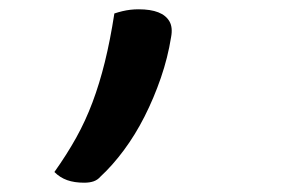

<svg xmlns="http://www.w3.org/2000/svg" viewBox="-20 -199 640 413"><path d="M161 194Q140 194 124.5 188.5Q109 183 97 171Q124 133 144 97Q164 61 179 21Q194 -19 205.5 -65.5Q217 -112 226 -170Q235 -173 243.5 -175Q252 -177 260.5 -178Q269 -179 278 -179Q304 -179 320.5 -172.5Q337 -166 344.5 -153Q352 -140 348 -119Q341 -75 326 -31.5Q311 12 291 51.5Q271 91 246.5 124Q222 157 196 181Q190 188 181.5 191Q173 194 161 194Z"/></svg>

Font: Rec Mono Duotone
Style: Italic
Weight: 400
Italic angle: -10°
Monospace: yes
Version: Version 1.085; ttfautohint (v1.8.4.7-5d5b)